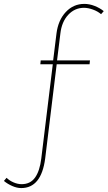

<svg xmlns="http://www.w3.org/2000/svg" viewBox="-149 -772 553 986"><path d="M161.1 -600.1 144 -461.9H313L311 -441.9H142.1L83 42Q63 193.8 -40 193.8Q-62 193.8 -85.9 183.3Q-109.9 172.9 -128.9 157.2L-115.2 141.1Q-101.1 155.3 -79.6 164.6Q-58.1 173.8 -38.1 173.8Q6.8 173.8 31 139.9Q55.2 106 63 42L122.1 -441.9H58.1L60.1 -461.9H124L141.1 -600.1Q149.9 -668.9 189 -710.4Q228 -752 284.2 -752Q310.1 -752 336.9 -741.5Q363.8 -731 383.8 -714.8L370.1 -699.2Q352.1 -714.4 327.6 -723.1Q303.2 -731.9 282.2 -731.9Q234.9 -731.9 201.4 -696Q168 -660.2 161.1 -600.1Z"/></svg>

Font: Montserrat
Style: Thin
Weight: 250
Designer: Julieta Ulanovsky
Foundry: Julieta Ulanovsky
Version: Version 1.000;PS 002.000;hotconv 1.0.70;makeotf.lib2.5.58329